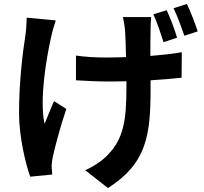

<svg xmlns="http://www.w3.org/2000/svg" viewBox="-20 -862 1040 978"><path d="M932 -842 864 -820C884 -780 904 -723 919 -680L987 -702C975 -740 951 -802 932 -842ZM829 -810 761 -789C781 -748 799 -690 813 -647L882 -670C871 -708 848 -770 829 -810ZM750 -775H606C610 -759 615 -730 617 -706C619 -679 621 -626 622 -571C587 -570 552 -569 519 -569C465 -569 416 -572 367 -579V-453C417 -450 478 -447 522 -447C555 -447 590 -447 624 -448C624 -435 624 -423 624 -413C624 -244 607 -155 531 -75C503 -44 453 -12 414 5L530 96C729 -31 747 -176 747 -412C747 -422 747 -437 747 -453C807 -457 862 -461 905 -466L906 -596C862 -588 806 -582 746 -577C746 -633 746 -685 747 -706C747 -729 748 -753 750 -775ZM264 -758 116 -772C115 -747 114 -713 110 -686C97 -604 77 -450 77 -286C77 -162 112 -22 134 38L246 27C245 13 244 -4 243 -15C243 -26 246 -48 249 -64C262 -120 288 -221 318 -307L255 -347C239 -311 220 -262 207 -231C180 -355 216 -565 241 -676C245 -697 256 -733 264 -758Z"/></svg>

Font: DAIFUKU Sans JP
Style: Bold
Weight: 700
Designer: Original font ‘Source Han Sans JP’ : Ryoko NISHIZUKA  (kana, bopomofo & ideographs); Paul D. Hunt (Latin, Greek & Cyrill
Foundry: Daifuku
Version: Version 1.001